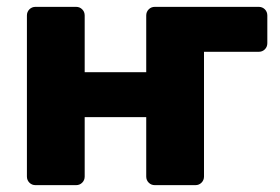

<svg xmlns="http://www.w3.org/2000/svg" viewBox="-20 -540 816 560"><path d="M734.6 -520Q745.2 -520 752.5 -512.8Q759.7 -505.5 759.7 -494.9V-414Q759.7 -403.4 752.5 -396.1Q745.2 -388.9 734.6 -388.9H575V-25.1Q575 -14.5 567.7 -7.2Q560.5 0 549.9 0H431.6Q421 0 413.8 -7.2Q406.5 -14.5 406.5 -25.1V-198.3H227V-25.1Q227 -14.5 219.7 -7.2Q212.5 0 201.9 0H83.6Q73 0 65.8 -7.2Q58.5 -14.5 58.5 -25.1V-494.9Q58.5 -505.5 65.8 -512.8Q73 -520 83.6 -520H201.9Q212.5 -520 219.7 -512.8Q227 -505.5 227 -494.9V-329.4H406.5V-494.9Q406.5 -505.5 413.8 -512.8Q421 -520 431.6 -520Z"/></svg>

Font: Rubik Light
Style: Regular
Weight: 300
Designer: Hubert and Fischer
Foundry: Hubert and Fischer
Version: Version 2.300;gftools[0.9.30]